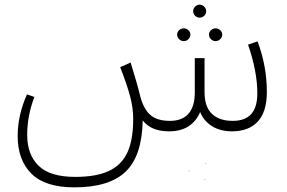

<svg xmlns="http://www.w3.org/2000/svg" viewBox="-20 -565 1235 826"><path d="M1128 -169Q1128 -84 1089 -42Q1050 0 978 0Q928 0 892.5 -22Q857 -44 841 -83Q825 -44 791.5 -22Q758 0 707 0Q630 0 594 -47Q591 106 520.5 173.5Q450 241 300 241Q174 241 115 182Q56 123 56 20Q56 -69 96 -159L128 -148Q97 -68 97 16Q97 100 146 148Q195 196 304 196Q395 196 449.5 170Q504 144 528.5 90Q553 36 553 -53Q553 -101 539.5 -151.5Q526 -202 497 -276L542 -296Q571 -203 584 -148Q599 -94 628 -69.5Q657 -45 711 -45Q764 -45 791 -76Q818 -107 818 -167V-315H860V-168Q860 -106 891.5 -75.5Q923 -45 981 -45Q1034 -45 1060.5 -74Q1087 -103 1087 -164Q1087 -258 1047 -373L1088 -387Q1128 -281 1128 -169ZM811 -517Q811 -528 819.5 -536.5Q828 -545 839 -545Q850 -545 858.5 -536.5Q867 -528 867 -517Q867 -505 858.5 -497Q850 -489 839 -489Q828 -489 819.5 -497Q811 -505 811 -517ZM742 -416Q742 -427 750.5 -435Q759 -443 771 -443Q782 -443 790.5 -435Q799 -427 799 -416Q799 -405 790.5 -396.5Q782 -388 771 -388Q759 -388 750.5 -396.5Q742 -405 742 -416ZM879 -416Q879 -427 887.5 -435Q896 -443 907 -443Q919 -443 927.5 -435Q936 -427 936 -416Q936 -405 927.5 -396.5Q919 -388 907 -388Q896 -388 887.5 -396.5Q879 -405 879 -416ZM863 140Q863 138 865 138Q866 138 866 140H865ZM792 171Q792 169 793 169Q795 169 795 171L793 172Q793 172 792.5 171.5Q792 171 792 171ZM860 209Q860 207 862 207Q863 207 863 209Q863 209 862.5 209.5Q862 210 862 210Z"/></svg>

Font: FiraGO ExtraLight
Style: Regular
Weight: 200
Designer: bBox Type
Foundry: bBox Type GmbH
Version: Version 1.001